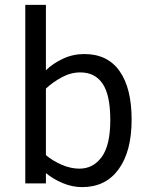

<svg xmlns="http://www.w3.org/2000/svg" viewBox="-20 -747 613 782"><path d="M516.1 -259.8Q516.1 -130.4 463.1 -57.6Q410.2 15.1 314.9 15.1Q273.9 15.1 234.9 -1.5Q195.8 -18.1 167 -42V0H83V-727.1H167V-460.9Q195.8 -488.8 236.3 -507.8Q276.9 -526.9 323.2 -526.9Q418 -526.9 467 -457.5Q516.1 -388.2 516.1 -259.8ZM429.2 -257.8Q429.2 -360.4 397.9 -406.2Q366.7 -452.1 307.1 -452.1Q268.1 -452.1 231.4 -432.1Q194.8 -412.1 167 -386.2V-115.2Q194.8 -91.8 231.4 -75.9Q268.1 -60.1 303.2 -60.1Q359.9 -60.1 394.5 -107.9Q429.2 -155.8 429.2 -257.8Z"/></svg>

Font: Lorenzo Sans
Style: Regular
Weight: 400
Foundry: Intel Corporation
Version: Version 1.00; ttfautohint (v1.5)